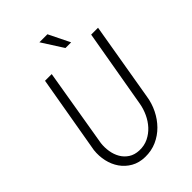

<svg xmlns="http://www.w3.org/2000/svg" viewBox="-261 -995 1109 1109"><g transform="rotate(-45 293.5 -440.5)"><path d="M580.6 -710.9 499 -230Q491.7 -182.1 470.2 -138.4Q448.7 -94.7 415.8 -61.3Q382.8 -27.8 339.6 -8.5Q296.4 10.7 245.1 9.8Q196.8 8.8 160.6 -12Q124.5 -32.7 101.3 -65.9Q78.1 -99.1 68.6 -141.4Q59.1 -183.6 64 -228.5L147.5 -710.9H202.1L121.1 -228.5Q117.2 -195.3 122.6 -162.6Q127.9 -129.9 143.3 -103.3Q158.7 -76.7 184.8 -59.6Q210.9 -42.5 248.5 -41Q288.1 -39.6 320.8 -55.4Q353.5 -71.3 378.2 -98.1Q402.8 -125 418.7 -159.2Q434.6 -193.4 440.9 -229.5L524.4 -710.9ZM411.1 -761.2H364.7L281.7 -891.1H347.2Z"/></g></svg>

Font: Roboto Mono Light
Style: Italic
Weight: 300
Designer: Google
Version: Version 2.000985; 2015; ttfautohint (v1.3)